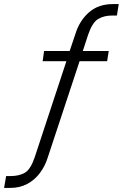

<svg xmlns="http://www.w3.org/2000/svg" viewBox="-50 -733 602 941"><path d="M-30 188 -20 130H0Q44 130 72 113.5Q100 97 120 38L280 -447L288 -433H159L166 -483H304L287 -470L319 -565Q339 -631 385.5 -672Q432 -713 503 -713H532L523 -657H501Q459 -657 430.5 -639.5Q402 -622 382 -563L351 -468L344 -483H483L475 -433H325L345 -448L184 39Q171 81 145.5 115Q120 149 83.5 168.5Q47 188 0 188Z"/></svg>

Font: Nunito Sans 7pt Condensed Light
Style: Italic
Weight: 300
Width: 3
Italic angle: -9°
Designer: Vernon Adams
Foundry: Vernon Adams
Version: Version 3.101;gftools[0.9.27]